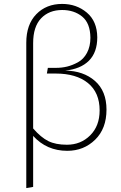

<svg xmlns="http://www.w3.org/2000/svg" viewBox="-20 -759 619 979"><path d="M321 -21Q392 -21 440 -69Q488 -117 488 -196Q488 -287 428.5 -335.5Q369 -384 264 -384H219L224 -413H266Q295 -413 322 -419.5Q349 -426 377.5 -441.5Q406 -457 423.5 -489.5Q441 -522 441 -567Q440 -641 399 -674.5Q358 -708 297 -708Q230 -708 189.5 -665.5Q149 -623 149 -539V-104Q189 -58 226.5 -39.5Q264 -21 321 -21ZM312 -399Q405 -398 464 -346.5Q523 -295 523 -200Q523 -103 465 -46.5Q407 10 323 10Q218 10 149 -66V194L114 200V-541Q114 -634 165 -686.5Q216 -739 297 -739Q370 -739 422.5 -695Q475 -651 476 -569Q476 -492 433.5 -449.5Q391 -407 312 -399Z"/></svg>

Font: FiraSans
Style: Regular
Weight: 200
Designer: Carrois Corporate & Edenspiekermann AG
Foundry: Carrois Corporate GbR & Edenspiekermann AG
Version: Version 3.106;PS 003.106;hotconv 1.0.70;makeotf.lib2.5.58329